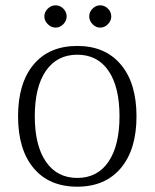

<svg xmlns="http://www.w3.org/2000/svg" viewBox="-20 -690 582 723"><path d="M271 13Q165 13 106.5 -57Q48 -127 48 -252Q48 -377 106.5 -447Q165 -517 271 -517Q376 -517 435 -447Q494 -377 494 -252Q494 -127 435 -57Q376 13 271 13ZM271 -20Q347 -20 388.5 -81Q430 -142 430 -252Q430 -363 388.5 -423.5Q347 -484 271 -484Q195 -484 153 -423.5Q111 -363 111 -252Q111 -142 153 -81Q195 -20 271 -20ZM189 -586Q173 -586 160 -599Q147 -612 147 -628Q147 -645 160 -657.5Q173 -670 189 -670Q206 -670 218.5 -657.5Q231 -645 231 -628Q231 -612 218.5 -599Q206 -586 189 -586ZM357 -586Q341 -586 328.5 -599Q316 -612 316 -628Q316 -645 328.5 -657.5Q341 -670 357 -670Q374 -670 386.5 -657.5Q399 -645 399 -628Q399 -612 386.5 -599Q374 -586 357 -586Z"/></svg>

Font: Arima Thin Light
Style: Regular
Weight: 300
Version: Version 1.100